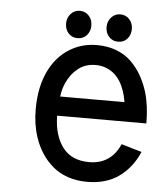

<svg xmlns="http://www.w3.org/2000/svg" viewBox="-50 -705 639 761"><g transform="rotate(5 269.5 -324.5)"><path d="M348.1 -606.4Q348.1 -628.4 362.5 -644.5Q377 -660.6 398.4 -660.6Q420.4 -660.6 434.6 -645Q448.7 -629.4 448.7 -606.4Q448.7 -583 434.8 -567.4Q420.9 -551.8 398.4 -551.8Q376 -551.8 362.1 -567.4Q348.1 -583 348.1 -606.4ZM187 -606.4Q187 -628.4 201.4 -644.5Q215.8 -660.6 237.3 -660.6Q259.3 -660.6 273.4 -645Q287.6 -629.4 287.6 -606.4Q287.6 -583 273.7 -567.4Q259.8 -551.8 237.3 -551.8Q214.8 -551.8 200.9 -567.4Q187 -583 187 -606.4ZM529.3 -124.5Q502 -61 450.9 -24.4Q399.9 12.2 324.2 12.2Q282.2 12.2 247.1 0Q211.9 -12.2 186.3 -34.4Q160.6 -56.6 142.6 -84.7Q124.5 -112.8 113.3 -147Q96.7 -196.8 96.7 -257.3Q96.7 -350.1 131.1 -416.3Q165.5 -482.4 228.5 -512.2Q269 -531.2 317.4 -531.2Q359.4 -531.2 394 -518.1Q428.7 -504.9 453.1 -481.2Q477.5 -457.5 494.4 -428.2Q511.2 -398.9 522.5 -363.3Q538.6 -308.6 538.6 -238.8H183.6Q184.6 -160.6 220 -113.5Q255.4 -66.4 325.7 -66.4Q412.1 -66.4 448.2 -148.4ZM444.8 -315.4Q428.7 -415.5 363.3 -443.4Q342.3 -452.1 318.8 -452.1Q278.3 -452.1 249.8 -429.9Q221.2 -407.7 205.1 -372.6Q192.9 -347.2 189 -315.4Z"/></g></svg>

Font: Meera Inimai
Style: Regular
Weight: 400
Version: 2.0.0+20160526